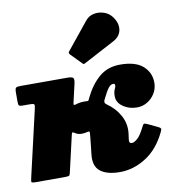

<svg xmlns="http://www.w3.org/2000/svg" viewBox="-99 -916 953 1025"><g transform="rotate(-10 377.5 -404.0)"><path d="M720 -148Q678 -60.5 610.2 -17.8Q542.5 25 470 25Q398.5 25 362.8 -3.5Q327 -32 335 -96L342 -160Q343.5 -171.5 344.5 -183.5Q345.5 -195.5 346.5 -207Q347.5 -215.5 344 -216.8Q340.5 -218 331 -215.5Q318.5 -212 302 -212Q282 -212 266.5 -223Q257 -229.5 254.5 -227.2Q252 -225 250 -217L206 -26Q202.5 -10 199.5 -5Q196.5 0 176 0H19Q-6 0 -6.8 -5.2Q-7.5 -10.5 -3 -30L79.5 -387Q83.5 -404.5 81 -409.8Q78.5 -415 55 -415H19Q3 -415 -1 -419.2Q-5 -423.5 -5 -439V-489Q-5 -511 0.8 -515.5Q6.5 -520 28 -520H279Q303 -520 310 -513.5Q317 -507 311 -481L290 -390Q288 -382.5 287 -375Q286 -367.5 302 -372.5Q321 -379 346 -379Q349.5 -379 352.8 -379Q356 -379 359.5 -378.5Q367 -378 368.5 -380Q370 -382 372.5 -387.5Q375.5 -393.5 377 -397Q408.5 -461.5 454.5 -500.8Q500.5 -540 568 -540Q651.5 -540 691.8 -504Q732 -468 732 -414Q732 -382 716.2 -356Q700.5 -330 674.8 -314.5Q649 -299 619 -299Q575.5 -299 543.2 -321.8Q511 -344.5 511 -378Q511 -402 517.5 -415Q524 -428 524 -436Q524 -442 520.5 -443.5Q517 -445 513 -445Q501 -445 488.5 -429.8Q476 -414.5 457 -375Q456.5 -373 455.2 -371.2Q454 -369.5 453 -367Q450.5 -361 451.8 -354.8Q453 -348.5 464 -341Q506.5 -312 531.2 -266.5Q556 -221 549 -168L545 -139Q543.5 -128.5 546.2 -122.8Q549 -117 560 -117Q570.5 -117 588.8 -132.5Q607 -148 630.5 -196Q635 -205.5 639.2 -206.8Q643.5 -208 656 -202.5L713 -175.5Q723 -170.5 724.8 -165.8Q726.5 -161 720 -148ZM572.5 -800Q602.5 -763 597.5 -726Q592.5 -689 554 -668.5L386 -579.5Q380.5 -576 377.5 -577Q374.5 -578 370.5 -582.5L314 -640.5Q305.5 -649.5 314.5 -658.5L431.5 -803Q449.5 -825 476.2 -830.8Q503 -836.5 529.5 -828.2Q556 -820 572.5 -800Z"/></g></svg>

Font: Besley* Fatface
Style: Italic
Weight: 900
Italic angle: -13°
Designer: Owen Earl
Foundry: indestructible type*
Version: Version 3.000; ttfautohint (v1.8.3)